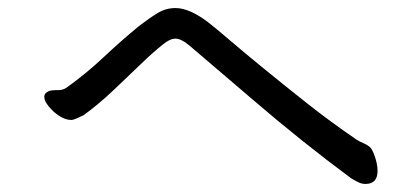

<svg xmlns="http://www.w3.org/2000/svg" viewBox="-20 -558 1040 477"><path d="M124 -334Q136 -334 145 -340Q194 -375 237 -415.5Q280 -456 325 -493Q351 -513 371.5 -525.5Q392 -538 416 -538Q451 -538 498 -502Q516 -488 551 -458Q586 -428 635 -388Q684 -348 742 -302Q800 -256 866 -211Q874 -206 882.5 -202.5Q891 -199 898 -193.5Q905 -188 911.5 -168.5Q918 -149 918 -134Q918 -119 912 -111Q904 -101 888 -101Q878 -101 868.5 -106Q859 -111 851 -116Q731 -205 612 -307Q472 -427 454 -442Q431 -462 416 -462Q402 -462 384 -447Q360 -428 328.5 -397.5Q297 -367 261 -333Q225 -299 188 -272Q164 -260 158 -260Q157 -260 157 -260Q143 -260 128 -269.5Q113 -279 101.5 -293Q90 -307 90 -317Q90 -322 92 -325Q98 -331 104 -332.5Q110 -334 117 -334Z"/></svg>

Font: Moon Stars Kai
Style: Bold
Weight: 700
Designer: GuiWonder
Version: Version 1.101